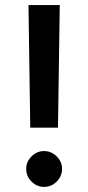

<svg xmlns="http://www.w3.org/2000/svg" viewBox="-20 -720 347 755"><path d="M99 -218 92 -700H215L208 -218ZM153 15Q125 15 104 -6Q83 -27 83 -56Q83 -84 104 -105Q125 -126 153 -126Q182 -126 203 -105Q224 -84 224 -56Q224 -27 203 -6Q182 15 153 15Z"/></svg>

Font: Figtree SemiBold
Style: Regular
Weight: 600
Designer: Erik Kennedy
Foundry: Erik Kennedy
Version: Version 2.001; ttfautohint (v1.8.4.7-5d5b);gftools[0.9.27]